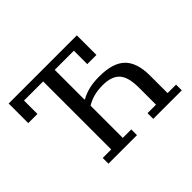

<svg xmlns="http://www.w3.org/2000/svg" viewBox="-144 -942 1185 1185"><g transform="rotate(-45 449.0 -349.0)"><path d="M208 -50H282V-644H115V-527H35V-698H630V-527H550V-644H383V-384H387Q419 -402 458 -411.5Q497 -421 548 -421Q667 -421 720.5 -368.5Q774 -316 774 -203V-50H848V0H599V-50H673V-199Q673 -292 637.5 -330Q602 -368 526 -368Q481 -368 446.5 -358.5Q412 -349 383 -331V-50H457V0H208Z"/></g></svg>

Font: IBM Plex Serif Text
Style: Regular
Weight: 450
Designer: Mike Abbink, Paul van der Laan, Pieter van Rosmalen
Foundry: Bold Monday
Version: Version 3.001